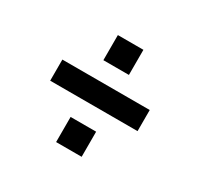

<svg xmlns="http://www.w3.org/2000/svg" viewBox="-115 -706 817 788"><g transform="rotate(30 294.0 -312.5)"><path d="M355 -447H234V-566H355ZM87 -265V-365H501V-265ZM355 -59H234V-178H355Z"/></g></svg>

Font: Inria Sans
Style: Bold
Weight: 700
Designer: Black Foundry Team
Foundry: Black Foundry
Version: Version 1.2; ttfautohint (v1.8.3)